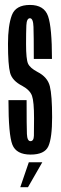

<svg xmlns="http://www.w3.org/2000/svg" viewBox="-20 -625 247 781"><path d="M104.4 3.8Q46.5 3.8 30.4 -36.3Q14.4 -76.3 14.4 -217.7H88.2Q88.2 -109.1 89.5 -79.9Q90.8 -50.8 104 -50.8Q117.2 -50.8 117.9 -72.8Q118.5 -94.8 118.5 -143.2Q118.5 -211.9 110.2 -235.2Q101.9 -258.6 70.6 -275.7Q29.8 -296.4 21.1 -328.6Q12.5 -360.8 12.5 -446.9Q12.5 -521.6 28.2 -563.2Q43.9 -604.9 101.8 -604.9Q159.6 -604.9 175.5 -559.2Q191.4 -513.4 191.4 -385.2H117.5Q117.5 -480.6 116.2 -515.7Q115 -550.8 101.8 -550.8Q88.5 -550.8 87.2 -521.6Q86 -492.5 86 -446Q86 -383.9 94.1 -366.1Q102.2 -348.4 132.5 -332.4Q173.5 -311.5 182.8 -274Q192 -236.4 192 -148.3Q192 -64.1 176.8 -30.2Q161.6 3.8 104.4 3.8ZM62.5 136.4 97.2 35H152.1L93.9 136.4Z"/></svg>

Font: Anybody UltraCondensed Thin
Style: Regular
Weight: 100
Width: 1
Designer: Tyler Finck
Foundry: Etcetera Type Company
Version: Version 1.110